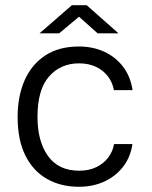

<svg xmlns="http://www.w3.org/2000/svg" viewBox="-20 -705 580 735"><path d="M282 -527Q335.5 -527 379 -507Q422.5 -487 451 -449.8Q479.5 -412.5 487.5 -360H416Q411 -389 393.5 -412.2Q376 -435.5 347.8 -449Q319.5 -462.5 282.5 -462.5Q212 -462.5 167.8 -412.2Q123.5 -362 123.5 -257.5Q123.5 -164 163.8 -107.8Q204 -51.5 283.5 -51.5Q320.5 -51.5 348.8 -65.2Q377 -79 394.5 -102.2Q412 -125.5 416.5 -153.5H487Q479.5 -102.5 450.5 -65.8Q421.5 -29 378.2 -9.5Q335 10 282 10Q213 10 160 -20Q107 -50 77.2 -109.5Q47.5 -169 47.5 -257Q47.5 -337.5 74.5 -398.2Q101.5 -459 153.8 -493Q206 -527 282 -527ZM353.5 -577.5 282.5 -641 206.5 -577.5H131.5L255 -685H312L433.5 -577.5Z"/></svg>

Font: Public Sans Thin Light
Style: Regular
Weight: 300
Version: Version 1.007